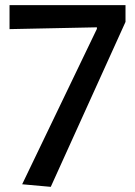

<svg xmlns="http://www.w3.org/2000/svg" viewBox="-20 -717 523 745"><path d="M177 8 66 -2 356 -605V-611L17 -604V-697H467V-632Z"/></svg>

Font: Ruda SemiBold
Style: Regular
Weight: 600
Designer: Mariela Monsalve and Angelina Sanchez
Foundry: Mariela Monsalve and Angelina Sanchez
Version: Version 2.001